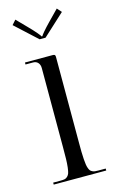

<svg xmlns="http://www.w3.org/2000/svg" viewBox="-106 -707 453 752"><g transform="rotate(-15 120.5 -331.5)"><path d="M15 0ZM133 -564H109L21 -645L37 -663L78 -621Q95.8 -602.8 107.4 -589.1Q119 -575.5 119 -573H123Q123 -575.5 134.6 -589.1Q146.2 -602.8 164 -621L205 -663L221 -645ZM88 -134V-453Q88 -466.5 80.6 -474.8Q73.2 -483 61 -483H30V-491H143Q148.5 -491 150.8 -488.8Q153 -486.5 153 -481V-134Q153 -111.2 153.2 -95.8Q153.5 -80.2 154.5 -66.2Q155.5 -52.2 156.8 -43.9Q158 -35.5 160.6 -28.4Q163.2 -21.2 166.1 -17.8Q169 -14.2 174.1 -11.8Q179.2 -9.2 184.6 -8.6Q190 -8 198 -8H228V0H15V-8H44Q54.8 -8 61.1 -9.1Q67.5 -10.2 73 -15.5Q78.5 -20.8 81 -28Q83.5 -35.2 85.4 -51Q87.2 -66.8 87.6 -84.9Q88 -103 88 -134Z"/></g></svg>

Font: FogtwoNo5
Style: Regular
Weight: 400
Designer: gluk (gluksza@wp.pl)
Foundry: gluk (gluksza@wp.pl)
Version: Version 0.87